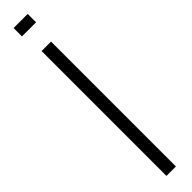

<svg xmlns="http://www.w3.org/2000/svg" viewBox="-304 -802 761 761"><g transform="rotate(-45 76.5 -421.5)"><path d="M50 0V-700H103V0ZM36 -843H115V-796H36Z"/></g></svg>

Font: Turret Road
Style: Regular
Weight: 400
Designer: Noponies
Foundry: Noponies
Version: Version 1.001; ttfautohint (v1.8)